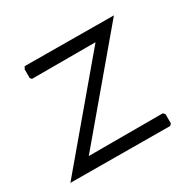

<svg xmlns="http://www.w3.org/2000/svg" viewBox="-107 -507 626 615"><g transform="rotate(-30 205.5 -199.5)"><path d="M51 -399 380 -397 85 -47H359L365 -40V-6L359 0L-9 -2L286 -352H51L46 -358V-390Z"/></g></svg>

Font: Ekushey Kolom
Style: Regular
Weight: 400
Designer: Al Mamun Sumon
Foundry: Al Mamun Sumon
Version: Version 1.0